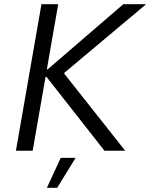

<svg xmlns="http://www.w3.org/2000/svg" viewBox="-20 -720 718 917"><path d="M202 -353H189L195 -389H208L569 -700H678L287 -372V-368L578 0H479ZM178 -700H258L136 0H56ZM270 34H341L253 177H204Z"/></svg>

Font: Fixel Italic Variable 20240409 Display Thin
Style: Italic
Weight: 100
Italic angle: -10°
Designer: AlfaBravo + MacPaw
Foundry: Kyrylo Tkachov, Marchela Mozhyna, Serhii Makarenko, Maria Weinstein, Zakhar Kryvoshyya
Version: Version 1.211;Glyphs 3.2 (3225)